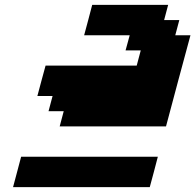

<svg xmlns="http://www.w3.org/2000/svg" viewBox="-20 -895 804 790"><path d="M33.7 -125H596.2Q602.1 -145.5 613 -187.3Q624 -229 629.4 -250H66.9Q61.5 -229 50.3 -187.3Q39.1 -145.5 33.7 -125ZM225.6 -375H663.1Q679.7 -437.5 713.1 -562.5Q746.6 -687.5 763.7 -750H701.2L717.8 -812.5H655.3L671.9 -875H359.4Q354 -854 343 -812.5Q332 -771 326.2 -750H513.7L496.6 -687.5H559.1L542.5 -625H167.5Q161.6 -604 150.4 -562.3Q139.2 -520.5 133.8 -500H196.3L179.7 -437.5H242.2Z"/></svg>

Font: Faithful 32x
Style: SemiboldOblique
Weight: 400
Foundry: Faithful Resource Pack
Version: Version 1.0; January 27, 2023